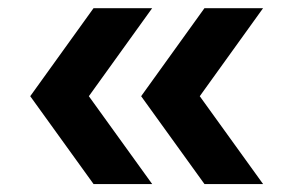

<svg xmlns="http://www.w3.org/2000/svg" viewBox="-20 -518 698 470"><path d="M209 -67.5 54 -282.5 209 -498H352.5L197.5 -282.5L352.5 -67.5ZM480.5 -67.5 325.5 -282.5 480.5 -498H624L469 -282.5L624 -67.5Z"/></svg>

Font: Encode Sans Expanded SemiBold
Style: Regular
Weight: 600
Width: 7
Designer: Multiple Designers
Foundry: Impallari Type
Version: Version 3.000; ttfautohint (v1.8.3) -l 8 -r 50 -G 200 -x 14 